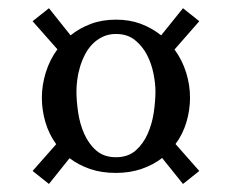

<svg xmlns="http://www.w3.org/2000/svg" viewBox="-20 -497 575 477"><path d="M101.6 -476.6 155.3 -409.2Q177.7 -427.2 205.8 -437.7Q233.9 -448.2 268.1 -448.2Q301.8 -448.2 329.3 -438Q356.9 -427.7 380.4 -409.2L434.6 -476.6L475.1 -444.3L413.6 -374Q432.6 -348.1 442.4 -316.9Q452.1 -285.6 452.1 -254.4Q452.1 -223.6 443.1 -193.4Q434.1 -163.1 416 -139.2L475.1 -72.3L434.6 -40L382.8 -104.5Q360.8 -87.4 331.8 -77.4Q302.7 -67.4 267.6 -67.4Q232.4 -67.4 203.9 -77.1Q175.3 -86.9 152.8 -104L101.6 -40L61 -72.3L119.6 -138.7Q101.6 -163.6 92.8 -193.6Q84 -223.6 84 -254.4Q84 -285.6 93.8 -317.1Q103.5 -348.6 122.6 -374.5L61 -444.3ZM268.1 -412.6Q249.5 -412.6 234.9 -405.5Q220.2 -398.4 209.2 -387Q198.2 -375.5 190.7 -360.6Q183.1 -345.7 178.5 -329.8Q173.8 -314 171.9 -298.6Q169.9 -283.2 169.9 -270.5Q169.9 -246.6 174.1 -218Q178.2 -189.5 189.2 -164.6Q200.2 -139.6 219.2 -123Q238.3 -106.4 268.1 -106.4Q297.9 -106.4 316.9 -123Q335.9 -139.6 346.9 -164.6Q357.9 -189.5 362.1 -218Q366.2 -246.6 366.2 -270.5Q366.2 -289.6 361.3 -314.2Q356.4 -338.9 345.2 -360.6Q334 -382.3 315.2 -397.5Q296.4 -412.6 268.1 -412.6Z"/></svg>

Font: Lora
Style: Regular
Weight: 400
Designer: Olga Karpushina, Alexei Vanyashin
Foundry: Cyreal (www.cyreal.org, a@cyreal.org)
Version: Version 1.014